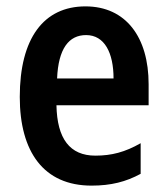

<svg xmlns="http://www.w3.org/2000/svg" viewBox="-20 -572 524 602"><path d="M248 -552C117 -552 42 -452 42 -268C42 -96 117 10 267 10C328 10 375 -2 421 -27V-123C372 -95 330 -84 279 -84C199 -84 159 -137 157 -242H446V-308C446 -455 375 -552 248 -552ZM250 -462C308 -462 336 -406 336 -326H159C163 -420 196 -462 250 -462Z"/></svg>

Font: Noto Sans Arabic Cond SemBd
Style: Regular
Weight: 600
Width: 3
Designer: Monotype Design Team, Nadine Chahine, Nizar Qandah and Khaled Hosny
Foundry: Monotype Imaging Inc.
Version: Version 2.012